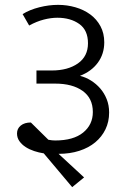

<svg xmlns="http://www.w3.org/2000/svg" viewBox="-20 -658 519 790"><path d="M179 -83Q194 -80 207 -80Q282 -80 322 -112.5Q362 -145 362 -197Q362 -254 320 -284Q278 -314 207 -314H130V-368H193Q259 -368 300.5 -397Q342 -426 342 -480Q342 -534 306 -559.5Q270 -585 216 -585Q190 -585 160.5 -577.5Q131 -570 100 -553L73 -600Q102 -618 141.5 -628Q181 -638 219 -638Q256 -638 290.5 -628Q325 -618 351.5 -598.5Q378 -579 393.5 -550Q409 -521 409 -484Q409 -436 382.5 -400Q356 -364 309 -346Q333 -340 354.5 -326.5Q376 -313 392.5 -294Q409 -275 419 -250Q429 -225 429 -195Q429 -157 414 -126Q399 -95 372 -72.5Q345 -50 306.5 -37.5Q268 -25 221 -25L326 72L277 112L160 -27Q140 -30 120.5 -36.5Q101 -43 85.5 -53Q70 -63 60 -77Q50 -91 50 -109Q50 -129 65.5 -141.5Q81 -154 107 -154Z"/></svg>

Font: Ek Mukta Light
Style: Regular
Weight: 300
Designer: Girish Dalvi and Yashodeep Gholap
Foundry: Ek Type
Version: Version 2.538;PS 1.002;hotconv 16.6.51;makeotf.lib2.5.65220;